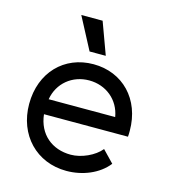

<svg xmlns="http://www.w3.org/2000/svg" viewBox="-106 -768 771 870"><g transform="rotate(15 280.0 -333.0)"><path d="M478 -68 425 -123C395 -86 335 -59 285 -59C197 -59 131 -113 121 -205H515C516 -214 516 -224 516 -233C516 -381 417 -482 280 -482C143 -482 44 -381 44 -233C44 -88 144 17 285 17C360 17 435 -13 478 -68ZM124 -276C137 -354 201 -406 280 -406C359 -406 423 -354 436 -276ZM168 -683 247 -533H323L268 -683Z"/></g></svg>

Font: Kreadon Medium
Style: Regular
Weight: 500
Designer: kohakuno
Foundry: StudioGnu
Version: Version 1.000;Glyphs 3.1.2 (3151)